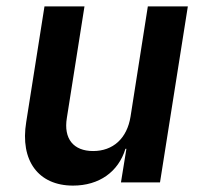

<svg xmlns="http://www.w3.org/2000/svg" viewBox="-20 -570 640 600"><path d="M208 10C290 10 350 -33 372 -105H375L358 0H480L567 -550H442L388 -206C377 -137 333 -98 271 -98C210 -98 178 -136 189 -202L244 -550H119L62 -189C42 -68 100 10 208 10Z"/></svg>

Font: JetBrains Mono
Style: Bold Italic
Weight: 558
Italic angle: -9°
Monospace: yes
Designer: Philipp Nurullin, Konstantin Bulenkov
Foundry: JetBrains
Version: Version 2.305